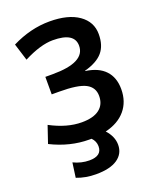

<svg xmlns="http://www.w3.org/2000/svg" viewBox="-172 -838 934 1155"><g transform="rotate(-20 295.0 -260.0)"><path d="M424 98Q424 155 377 187.5Q330 220 239 220Q173 220 116 198L129 104Q179 128 230 128Q310 128 310 67Q310 34 286 10H272Q149 10 29 -50L66 -159Q171 -103 266 -103Q340 -103 378.5 -132.5Q417 -162 417 -217Q417 -272 368.5 -297.5Q320 -323 199 -323H152V-435H199Q407 -435 407 -542Q407 -627 269 -627Q190 -627 81 -571L47 -680Q167 -740 289 -740Q408 -740 475 -693Q542 -646 542 -567Q542 -495 506 -452.5Q470 -410 389 -388V-386Q471 -375 513.5 -330Q556 -285 556 -210Q556 -130 510.5 -76Q465 -22 381 -2Q424 45 424 98Z"/></g></svg>

Font: M PLUS 1p
Style: Bold
Weight: 700
Version: Version 1.062